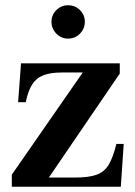

<svg xmlns="http://www.w3.org/2000/svg" viewBox="-20 -711 513 731"><path d="M25 0V-46L295 -435H215Q173 -435 145.5 -424.5Q118 -414 102.5 -389.5Q87 -365 78 -322H49L60 -470H436V-431L166 -35H265Q319 -35 348.5 -46Q378 -57 394.5 -85Q411 -113 423 -163H451L440 0ZM239 -564Q213 -564 194.5 -583Q176 -602 176 -628Q176 -654 194.5 -672.5Q213 -691 239 -691Q266 -691 284.5 -672.5Q303 -654 303 -628Q303 -602 284.5 -583Q266 -564 239 -564Z"/></svg>

Font: Frank Ruhl Libre SemiBold
Style: Regular
Weight: 600
Designer: Yanek Iontef
Foundry: Fontef
Version: Version 6.003;gftools[0.9.30]